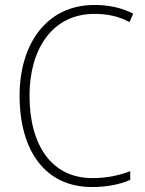

<svg xmlns="http://www.w3.org/2000/svg" viewBox="-20 -744 586 774"><path d="M361 -688C408 -688 456 -680 502 -655L517 -689C470 -713 418 -724 361 -724C164 -724 59 -562 59 -359C59 -135 163 10 351 10C415 10 467 -2 505 -19V-54C466 -39 416 -26 353 -26C188 -26 99 -158 99 -359C99 -542 188 -688 361 -688Z"/></svg>

Font: Noto Sans Devanagari SemiCondensed ExtraLight
Style: Regular
Weight: 200
Width: 4
Designer: Jelle Bosma - Monotype Design Team
Foundry: Monotype Imaging Inc.
Version: Version 2.004